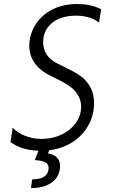

<svg xmlns="http://www.w3.org/2000/svg" viewBox="-20 -758 579 981"><path d="M367.5 -677.9C407 -677.9 448.5 -670.5 486.2 -642.8L496.8 -710.6C458.5 -731.2 410.9 -737.6 372.5 -737.6C214.5 -737.6 129.6 -628.2 129.6 -524.9C129.6 -438.2 191.4 -393.8 235.4 -372.2L281.2 -349.1C324.2 -327.8 394.5 -291.5 394.5 -212C394.5 -123.9 307.9 -48.3 192.5 -48.3C133.2 -48.3 81.3 -69.2 44.4 -105.5L33.7 -32C73.2 -2.5 124.3 10.7 176.5 12.1L158 60C211.6 62.9 233.3 75.6 227.3 110.8C221.9 144.2 191.1 158 144.2 158.7L138.5 203.1C224.4 202.4 275.6 166.2 285.2 109C294.4 57.2 265.6 32 225.1 25.6L231.2 9.9C375.4 -7.8 460.6 -114.7 460.6 -229.8C460.6 -342.3 378.2 -380.7 334.9 -402.7L283.7 -428.3C256.7 -441.8 200.6 -468 200.6 -543C200.6 -622.5 263.8 -677.9 367.5 -677.9Z"/></svg>

Font: TID UI Light
Style: Italic
Weight: 300
Italic angle: -9.39999°
Designer: The TID Project Authors
Foundry: Bakken & Bæck
Version: Version 1.001;hotconv 1.0.109;makeotfexe 2.5.65596